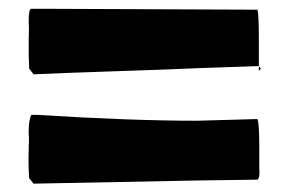

<svg xmlns="http://www.w3.org/2000/svg" viewBox="-20 -476 662 444"><path d="M579.6 -84.5 580.1 -78.1Q580.1 -60.5 573.7 -60.5L434.6 -58.6L57.6 -51.3L47.4 -64Q45.9 -87.4 45.9 -104.5Q45.9 -121.6 46.4 -127.4V-136.7Q46.4 -136.7 46.9 -146.5V-158.7L46.4 -166V-173.3Q46.4 -197.3 52.2 -210.4L53.2 -210Q53.7 -210.4 54.2 -210.4H64.9Q282.2 -196.8 435.1 -196.8L453.6 -197.3Q567.9 -200.2 575.2 -200.7Q579.6 -192.9 579.6 -134.8ZM102.1 -455.6 575.2 -453.6Q578.6 -445.8 578.6 -383.8V-322.8Q578.1 -322.8 578.1 -323.2L438.5 -318.4Q374.5 -315.4 248 -311.3Q121.6 -307.1 57.6 -304.2L47.4 -317.4V-320.3Q46.4 -338.9 46.4 -348.1V-389.2L46.9 -402.8V-414.6L46.4 -421.4V-427.2Q46.4 -455.6 52.2 -455.6ZM583.5 -317.4 578.6 -312V-322.8Z"/></svg>

Font: Bowlby One
Style: Regular
Weight: 400
Designer: vernon adams
Foundry: vernon adams
Version: Version 1.001